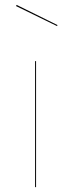

<svg xmlns="http://www.w3.org/2000/svg" viewBox="-20 -768 293 788"><path d="M128 0H124V-517H128ZM216 -665 214 -661 46 -743 48 -748Z"/></svg>

Font: FiraGO Four
Style: Regular
Weight: 100
Designer: bBox Type
Foundry: bBox Type GmbH
Version: Version 1.001